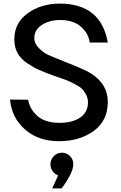

<svg xmlns="http://www.w3.org/2000/svg" viewBox="-20 -780 675 1074"><path d="M36.1 -223.1 137.2 -222.2Q147 -168 190.4 -130.4Q233.9 -92.8 313 -92.8Q383.8 -92.8 427.5 -121.8Q471.2 -150.9 472.2 -207Q472.2 -231 461.2 -251.5Q450.2 -272 437 -284.4Q423.8 -296.9 393.8 -312Q363.8 -327.1 348.4 -333Q333 -338.9 293.9 -352.1Q285.2 -355 279.8 -356.9Q228 -376 198.5 -388.9Q168.9 -401.9 132.1 -426.5Q95.2 -451.2 77.6 -484.1Q60.1 -517.1 60.1 -560.1Q60.1 -651.9 135 -705.8Q210 -759.8 314 -759.8Q544.9 -759.8 583 -542H481.9Q475.1 -593.8 432.6 -630.9Q390.1 -668 315.9 -668Q257.8 -668 214.8 -640.9Q171.9 -613.8 171.9 -565.9Q171.9 -536.1 198 -510.5Q224.1 -484.9 246.6 -474.4Q269 -463.9 325.2 -441.9Q334 -438 338.9 -436Q449.7 -393.1 487.8 -370.1Q583 -310.1 583 -210Q583 -105 504.4 -47.6Q425.8 9.8 309.8 9.8Q193.8 9.8 119.4 -56.2Q44.9 -122.1 36.1 -223.1ZM305.2 201.2Q286.1 194.3 274.2 177.2Q262.2 160.2 262.2 139.2Q262.2 112.3 281 93.3Q299.8 74.2 327.1 74.2Q353 74.2 371.6 93Q390.1 111.8 390.1 138.9Q390.1 166 368.2 206.5Q346.2 247.1 324.2 273.9H272Z"/></svg>

Font: Oakes Grotesk
Style: Medium
Weight: 500
Designer: Samuel Oakes
Foundry: Samuel Oakes
Version: Version 1.0 | wf-rip DC20170320